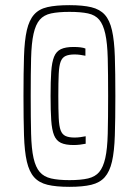

<svg xmlns="http://www.w3.org/2000/svg" viewBox="-20 -716 538 744"><path d="M249 8Q197 8 164 0Q131 -8 112 -29.5Q93 -51 84 -90Q75 -129 73 -191.5Q71 -254 71 -344Q71 -435 73 -497.5Q75 -560 84 -599Q93 -638 112 -659.5Q131 -681 164 -688.5Q197 -696 249 -696Q301 -696 334 -688Q367 -680 386 -659Q405 -638 414 -598.5Q423 -559 425 -497Q427 -435 427 -344Q427 -254 425 -191.5Q423 -129 414 -90Q405 -51 386 -29.5Q367 -8 334 0Q301 8 249 8ZM265 -154Q234 -154 216 -162.5Q198 -171 189.5 -192Q181 -213 178.5 -250Q176 -287 176 -344Q176 -401 178.5 -438Q181 -475 189.5 -496Q198 -517 216 -525.5Q234 -534 265 -534Q280 -534 292 -532.5Q304 -531 311 -528V-500Q301 -502 290.5 -503.5Q280 -505 269 -505Q247 -505 234 -499Q221 -493 215 -477Q209 -461 207.5 -429Q206 -397 206 -344Q206 -291 207.5 -259Q209 -227 215 -211Q221 -195 234 -189Q247 -183 269 -183Q280 -183 291 -184.5Q302 -186 312 -188V-159Q302 -157 290 -155.5Q278 -154 265 -154ZM249 -18Q293 -18 321 -24.5Q349 -31 364.5 -49.5Q380 -68 388 -103.5Q396 -139 397.5 -198Q399 -257 399 -344Q399 -432 397.5 -490.5Q396 -549 388 -585Q380 -621 364.5 -639.5Q349 -658 321 -664Q293 -670 249 -670Q206 -670 178 -664Q150 -658 134 -639.5Q118 -621 110 -585Q102 -549 100.5 -490.5Q99 -432 99 -344Q99 -257 100.5 -198Q102 -139 110 -103.5Q118 -68 134 -49.5Q150 -31 178 -24.5Q206 -18 249 -18Z"/></svg>

Font: Saira ExtraCondensed Thin
Style: Regular
Weight: 250
Width: 2
Designer: Hector Gatti with collaboration of the Omnibus-Type team
Foundry: Omnibus-Type
Version: Version 1.101